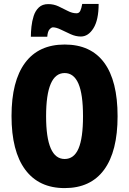

<svg xmlns="http://www.w3.org/2000/svg" viewBox="-20 -1046 661 983"><path d="M582 -451Q582 -271 513 -177Q444 -83 311 -83Q179 -83 109 -177.5Q39 -272 39 -452Q39 -631 108.5 -724.5Q178 -818 311 -818Q445 -818 513.5 -725Q582 -632 582 -451ZM216 -451Q216 -232 311 -232Q359 -232 382 -285.5Q405 -339 405 -451Q405 -564 381.5 -618Q358 -672 311 -672Q216 -672 216 -451ZM138 -858Q138 -881 141 -909.5Q144 -938 152.5 -964.5Q161 -991 179 -1008Q197 -1025 227 -1025Q255 -1025 279.5 -1013.5Q304 -1002 327 -990Q350 -978 372 -978Q385 -978 391 -990.5Q397 -1003 401 -1026H485Q485 -944 458.5 -901.5Q432 -859 394 -859Q368 -859 341.5 -871Q315 -883 291.5 -894.5Q268 -906 251 -906Q243 -906 233.5 -895.5Q224 -885 222 -858Z"/></svg>

Font: Noto Sans Kannada UI ExtraCondensed Black
Style: Regular
Weight: 900
Width: 2
Designer: Jelle Bosma - Monotype Design Team
Foundry: Monotype Imaging Inc.
Version: Version 2.005; ttfautohint (v1.8.4.7-5d5b)